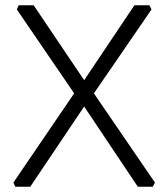

<svg xmlns="http://www.w3.org/2000/svg" viewBox="-20 -710 639 730"><path d="M31 -16 262 -355 44 -674 51 -690H108L300 -405L491 -690H548L556 -674L337 -355L569 -16L561 0H504L300 -305L95 0H38Z"/></svg>

Font: Oxanium Light
Style: Regular
Weight: 300
Designer: Severin Meyer
Version: Version 1.000